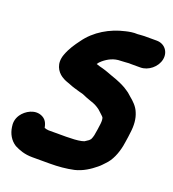

<svg xmlns="http://www.w3.org/2000/svg" viewBox="-169 -882 1109 1233"><g transform="rotate(20 385.0 -265.5)"><path d="M353.1 24.5H233.1C226.5 24.5 212 21.6 204.3 18.8C200.3 2.7 195.7 -30 162.8 -47C108.6 -74.9 48.2 -37.8 22 0.8C0.4 32.8 1.1 62.9 4.8 84.5C11 129 32.9 167.5 69.5 190.7C70.1 191 71.2 191.6 71.9 192C102.5 207.6 140.7 222.5 193.6 222.5H313.6C369.6 222.5 425.4 217.7 476.5 206.5C530.1 193.7 576 163.3 611.1 134.1C629.2 119.9 640.7 105.4 648.2 98C685.6 61.9 707.2 6.7 717.9 -47C719.9 -57.2 721.2 -65 722.9 -77.3C726.9 -98.2 729.5 -124.5 731.7 -141.4C739.1 -193.1 735 -238.4 719.1 -275.4C705.2 -311.7 676.8 -337.4 652.4 -357.4L639.8 -368.5C633.5 -374.7 624.1 -382.3 615.3 -387.4C589.5 -406.5 558.2 -419.4 528.6 -431.4L494.4 -443.6C472.5 -451.4 451.6 -460.4 422.3 -468.5C406.5 -472.1 393.4 -476.1 377.5 -481.6C387 -494 386.7 -495.7 402 -508.5C432.1 -533.5 469.1 -553.5 516.5 -553.5C534.7 -553.5 555.6 -556.5 565.1 -556.5H649.1C702.5 -556.5 757.3 -600.1 768.3 -655C779.1 -709.2 742.9 -754.5 688.6 -754.5H604.6C587.9 -754.5 568.9 -751.7 559.2 -751.5C530.1 -753.2 502.6 -748 479.4 -742.4C381.1 -720.4 286.6 -666.9 227 -582.4C202.9 -550 176.9 -513.8 158.7 -464.2C134.5 -398.2 164.5 -351.2 199.4 -327.7C221.3 -313.4 237.6 -308.4 258.8 -300.9C281.3 -290.7 314.4 -282.4 335.8 -275.9C344.6 -273.3 353 -272 361 -269.1C381.3 -259.5 401.3 -252.5 421.9 -245.2C450.3 -236.5 469 -226.2 488.2 -211.7C500.8 -199.7 513.6 -189.2 524.2 -178.4L529.9 -171.3C533.2 -161.8 534.6 -149.8 532.2 -128.2C528.7 -101.7 525.1 -73 519.9 -47C517.7 -36.3 513.6 -25.1 509.3 -16.3L499.2 -5.6C491.9 -0.7 480.1 7.3 473.6 11.5C454.9 19 416.5 23.5 382.3 23.5C372.4 23.5 362.3 24.5 353.1 24.5Z"/></g></svg>

Font: Smoothie
Style: ExBdIt
Weight: 800
Foundry: Cannot Into Space Fonts
Version: Version 0.8